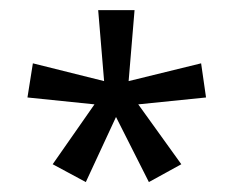

<svg xmlns="http://www.w3.org/2000/svg" viewBox="-20 -645 461 379"><path d="M245.6 -625 233.9 -484.9 377 -520 386.7 -452.6 252.9 -439 337.9 -320.8 273.9 -285.6 209 -414.1 149.4 -285.6 84 -320.8 166.5 -439 34.2 -452.6 44.9 -520 185.5 -484.9 173.8 -625Z"/></svg>

Font: Noto Sans Syriac Estrangela
Style: Regular
Weight: 400
Designer: Monotype Design team
Foundry: Monotype Imaging Inc.
Version: Version 1.00